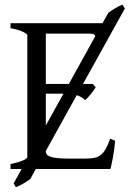

<svg xmlns="http://www.w3.org/2000/svg" viewBox="-20 -713 547 810"><path d="M465.8 -119.1Q461.9 -77.1 455.8 -45.7Q449.7 -14.2 445.8 0H130.9L107.9 42Q103.5 45.9 95.5 51Q87.4 56.2 78.6 61.3Q69.8 66.4 61.3 70.6Q52.7 74.7 46.9 76.7L37.6 60.5L71.3 0H24.4V-21Q57.6 -27.8 76.4 -35.9Q95.2 -43.9 95.2 -50.8V-564Q95.2 -569.8 77.4 -578.6Q59.6 -587.4 24.4 -594.2V-615.2H412.6L437 -659.2Q451.2 -669.4 466.8 -678.7Q482.4 -688 496.6 -693.4L506.8 -677.2L330.1 -358.9H371.1L383.8 -345.2Q379.9 -338.4 374.3 -330.6Q368.7 -322.8 362.5 -315.2Q356.4 -307.6 350.3 -301.3Q344.2 -294.9 338.9 -291Q331.1 -297.9 323 -303Q314.9 -308.1 303.7 -311.5L173.3 -76.2V-75.2Q173.3 -67.9 176.8 -62.3Q180.2 -56.6 190.9 -52.5Q201.7 -48.3 221.2 -46.1Q240.7 -43.9 272.9 -43.9H335.9Q358.4 -43.9 374.3 -46.4Q390.1 -48.8 402.3 -57.4Q414.6 -65.9 424.6 -82.5Q434.6 -99.1 444.8 -127.9ZM173.3 -571.3V-358.9H270.5L382.3 -561Q377 -569.3 369.6 -570.3Q362.3 -571.3 352.1 -571.3ZM173.3 -317.9V-183.6L247.6 -317.9Z"/></svg>

Font: Noto Serif Devanagari
Style: Regular
Weight: 400
Designer: Monotype Design Team
Foundry: Monotype Imaging Inc.
Version: Version 1.01